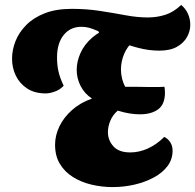

<svg xmlns="http://www.w3.org/2000/svg" viewBox="-20 -740 794 781"><path d="M438 21Q394 21 352 11Q310 1 276.5 -20Q243 -41 223.5 -73.5Q204 -106 204 -151Q204 -189 221.5 -225.5Q239 -262 272.5 -292Q306 -322 354 -339Q324 -359 308 -390Q292 -421 292 -456Q292 -490 307.5 -524.5Q323 -559 354.5 -586.5Q386 -614 433 -630L522 -572Q497 -550 484.5 -519.5Q472 -489 472 -457Q472 -439 476.5 -420.5Q481 -402 489 -387Q507 -387 525.5 -387Q544 -387 561 -386.5Q578 -386 590 -386Q609 -386 624 -386Q639 -386 649 -387Q650 -381 650.5 -374.5Q651 -368 651 -363Q651 -316 623.5 -295.5Q596 -275 549 -275Q529 -275 507 -278.5Q485 -282 459 -290Q439 -273 429 -249.5Q419 -226 419 -202Q419 -170 441 -145Q463 -120 510 -120Q546 -120 581.5 -136Q617 -152 648 -183Q663 -176 672.5 -161.5Q682 -147 682 -127Q682 -92 661.5 -64.5Q641 -37 605.5 -18Q570 1 527 11Q484 21 438 21ZM166 -360Q121 -360 90.5 -380Q60 -400 44.5 -432Q29 -464 29 -501Q29 -537 43 -572.5Q57 -608 86.5 -638Q116 -668 162 -686Q208 -704 272 -704Q333 -704 387.5 -695.5Q442 -687 490.5 -678Q539 -669 581 -669Q619 -669 653 -680Q687 -691 717 -720Q735 -705 744.5 -684Q754 -663 754 -639Q754 -613 740.5 -589Q727 -565 699.5 -549.5Q672 -534 628 -534Q585 -534 541.5 -545.5Q498 -557 457.5 -573.5Q417 -590 383 -607L380 -613Q355 -624 340.5 -627.5Q326 -631 311 -631Q266 -631 239 -597.5Q212 -564 212 -506Q212 -477 217.5 -451Q223 -425 239 -391Q224 -375 203 -367.5Q182 -360 166 -360Z"/></svg>

Font: Sansita Swashed Light ExtraBold
Style: Regular
Weight: 800
Version: Version 1.003